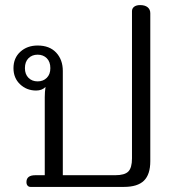

<svg xmlns="http://www.w3.org/2000/svg" viewBox="-20 -735 694 755"><path d="M84 -19Q84 -46 119 -46H156V-353Q156 -374 159 -393Q145 -379 122 -379Q85 -379 59 -403.5Q33 -428 33 -467Q33 -507 60 -531.5Q87 -556 128 -556Q175 -556 201 -528Q227 -500 227 -456V-46H433Q470 -46 484.5 -60.5Q499 -75 499 -112V-691Q499 -702 507.5 -708.5Q516 -715 531 -715Q550 -715 560.5 -706.5Q571 -698 571 -683V-101Q571 -49 546 -24.5Q521 0 467 0H100Q93 0 88.5 -5Q84 -10 84 -19ZM178 -467Q178 -492 164 -506Q150 -520 128 -520Q106 -520 92 -506Q78 -492 78 -467Q78 -443 92 -429Q106 -415 128 -415Q150 -415 164 -429Q178 -443 178 -467Z"/></svg>

Font: Maitree
Style: Regular
Weight: 400
Designer: CadsonDemak Team
Foundry: CadsonDemak
Version: Version 1.001